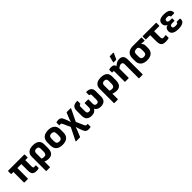

<svg xmlns="http://www.w3.org/2000/svg" viewBox="492 -2656 4787 4787"><g transform="rotate(-45 2885.5 -262.5)"><path d="M514 12Q440 12 404.5 -22Q369 -56 369 -149V-379H229V-13Q229 0 216 0H103Q90 0 90 -13V-379H24Q11 -379 11 -392V-482Q11 -495 24 -495H584Q597 -495 597 -482V-392Q597 -379 584 -379H508V-159Q508 -126 517 -113Q526 -100 549 -100Q570 -100 593 -103Q605 -105 605 -92V-11Q605 0 594 3Q580 7 558 9.5Q536 12 514 12Z M695 185Q682 185 682 172V-322Q682 -411 737.5 -459Q793 -507 902 -507Q1011 -507 1066 -460Q1121 -413 1121 -324V-191Q1121 12 949 12Q917 12 882.5 5Q848 -2 821 -14V172Q821 185 808 185ZM821 -306V-120Q862 -102 901 -102Q982 -102 982 -203V-309Q982 -387 902 -387Q863 -387 842 -367Q821 -347 821 -306Z M1439 12Q1330 12 1269.5 -40Q1209 -92 1209 -196V-299Q1209 -403 1269.5 -455Q1330 -507 1439 -507Q1548 -507 1608.5 -455Q1669 -403 1669 -299V-196Q1669 -92 1609 -40Q1549 12 1439 12ZM1439 -106Q1486 -106 1508 -130.5Q1530 -155 1530 -209V-286Q1530 -340 1508 -364.5Q1486 -389 1439 -389Q1392 -389 1370 -364.5Q1348 -340 1348 -286V-209Q1348 -155 1370 -130.5Q1392 -106 1439 -106Z M2173 197Q2134 197 2108 185Q2082 173 2062.5 140Q2043 107 2022 45L2007 4Q2001 -14 1995 -32.5Q1989 -51 1984 -75H1982Q1975 -51 1968 -32.5Q1961 -14 1952 10L1884 175Q1879 185 1869 185H1739Q1731 185 1729 180.5Q1727 176 1730 170L1895 -162L1810 -351Q1798 -376 1789 -385Q1780 -394 1765 -394Q1757 -394 1750 -392.5Q1743 -391 1733 -389Q1720 -387 1720 -401V-484Q1720 -495 1731 -498Q1745 -502 1763.5 -504.5Q1782 -507 1801 -507Q1842 -507 1866.5 -492Q1891 -477 1908.5 -444Q1926 -411 1946 -357L1964 -307Q1969 -293 1973.5 -279Q1978 -265 1982 -245H1984Q1994 -284 2006 -316L2074 -484Q2077 -495 2089 -495H2217Q2234 -495 2226 -479L2073 -163L2156 27Q2172 62 2183.5 73Q2195 84 2212 84Q2220 84 2235 81Q2248 79 2248 93V176Q2248 188 2236 190Q2221 193 2205 195Q2189 197 2173 197Z M2464 12Q2380 12 2332 -31Q2284 -74 2284 -171V-351Q2284 -431 2328 -469Q2372 -507 2459 -507Q2474 -507 2474 -494V-408Q2474 -395 2462 -394Q2440 -392 2431.5 -380Q2423 -368 2423 -346V-184Q2423 -142 2440.5 -125.5Q2458 -109 2491 -109Q2522 -109 2540.5 -125.5Q2559 -142 2559 -183V-328Q2559 -341 2572 -341H2679Q2692 -341 2692 -328V-183Q2692 -142 2710 -125.5Q2728 -109 2760 -109Q2793 -109 2810.5 -125.5Q2828 -142 2828 -184V-346Q2828 -368 2819.5 -380Q2811 -392 2788 -394Q2777 -395 2777 -408V-494Q2777 -507 2791 -507Q2878 -507 2922 -469Q2966 -431 2966 -351V-171Q2966 -74 2918.5 -31Q2871 12 2788 12Q2725 12 2684.5 -12Q2644 -36 2626 -71H2625Q2607 -38 2568 -13Q2529 12 2464 12Z M3089 185Q3076 185 3076 172V-322Q3076 -411 3131.5 -459Q3187 -507 3296 -507Q3405 -507 3460 -460Q3515 -413 3515 -324V-191Q3515 12 3343 12Q3311 12 3276.5 5Q3242 -2 3215 -14V172Q3215 185 3202 185ZM3215 -306V-120Q3256 -102 3295 -102Q3376 -102 3376 -203V-309Q3376 -387 3296 -387Q3257 -387 3236 -367Q3215 -347 3215 -306Z M3656 0Q3643 0 3643 -13V-351Q3643 -377 3637.5 -385Q3632 -393 3616 -393Q3610 -393 3604 -392Q3598 -391 3592 -391Q3580 -390 3580 -403V-485Q3580 -496 3595 -499Q3629 -507 3666 -507Q3762 -507 3774 -426Q3810 -461 3851 -484Q3892 -507 3946 -507Q4017 -507 4053.5 -466.5Q4090 -426 4090 -343V172Q4090 185 4077 185H3964Q3951 185 3951 172V-315Q3951 -387 3890 -387Q3863 -387 3836.5 -373Q3810 -359 3782 -333V-13Q3782 0 3769 0ZM3792 -545Q3779 -545 3783 -558L3822 -712Q3824 -722 3836 -722H3951Q3966 -722 3959 -707L3889 -554Q3885 -545 3874 -545Z M4420 12Q4309 12 4250 -41.5Q4191 -95 4191 -190V-288Q4191 -386 4249.5 -440.5Q4308 -495 4421 -495H4709Q4722 -495 4722 -482V-392Q4722 -378 4709 -379L4598 -386V-384Q4619 -368 4634 -340Q4649 -312 4649 -267V-190Q4649 -95 4590 -41.5Q4531 12 4420 12ZM4420 -107Q4464 -107 4487 -129Q4510 -151 4510 -198V-278Q4510 -327 4494.5 -350.5Q4479 -374 4458 -381H4423Q4379 -381 4354.5 -361Q4330 -341 4330 -287V-198Q4330 -151 4353 -129Q4376 -107 4420 -107Z M5074 12Q5019 12 4983.5 -3Q4948 -18 4930.5 -55.5Q4913 -93 4913 -159V-379H4770Q4757 -379 4757 -392V-482Q4757 -495 4770 -495H5228Q5241 -495 5241 -482V-392Q5241 -379 5228 -379H5052V-166Q5052 -132 5063.5 -116.5Q5075 -101 5108 -101Q5130 -101 5148 -104Q5166 -107 5179 -109Q5191 -110 5191 -98L5192 -16Q5192 -4 5182 -1Q5163 3 5136 7.5Q5109 12 5074 12Z M5518 12Q5414 12 5358 -24Q5302 -60 5302 -133Q5302 -179 5326.5 -211.5Q5351 -244 5400 -253V-256Q5361 -268 5339 -299.5Q5317 -331 5317 -372Q5317 -440 5365.5 -473.5Q5414 -507 5519 -507Q5631 -507 5684 -466.5Q5737 -426 5731 -357Q5729 -342 5716 -342H5614Q5602 -342 5602 -356Q5602 -376 5584 -388Q5566 -400 5525 -400Q5483 -400 5465 -386.5Q5447 -373 5447 -348Q5447 -321 5465.5 -306.5Q5484 -292 5530 -292H5586Q5599 -292 5599 -280V-216Q5599 -203 5586 -203H5513Q5471 -203 5454 -188.5Q5437 -174 5437 -144Q5437 -95 5524 -95Q5565 -95 5586 -103Q5607 -111 5607 -135Q5607 -149 5619 -149H5722Q5735 -149 5736 -132Q5750 12 5518 12Z"/></g></svg>

Font: Sofia Sans ExtraBold
Style: Regular
Weight: 800
Designer: Botio Nikoltchev, Ani Petrova
Foundry: lettersoup
Version: Version 4.101; ttfautohint (v1.8.4.7-5d5b)